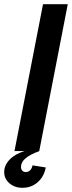

<svg xmlns="http://www.w3.org/2000/svg" viewBox="-53 -720 343 915"><path d="M270 -700 134 0H135Q47 31 47 75Q47 86 53 93Q59 100 70 100Q82 100 90.5 91.5Q99 83 102 68L165 78Q157 122 126.5 148.5Q96 175 54 175Q17 175 -8 153.5Q-33 132 -33 100Q-33 68 -7.5 41Q18 14 64 0H16L152 -700Z"/></svg>

Font: MedMera Sans Semibold
Style: Italic
Weight: 600
Italic angle: -11°
Designer: Kasper Nordkvist
Foundry: UNCUT.wtf
Version: Version 1.300